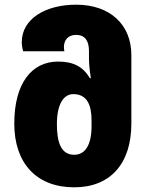

<svg xmlns="http://www.w3.org/2000/svg" viewBox="-20 -790 635 820"><path d="M297 10C453 10 541 -93 541 -262V-555C541 -684 451 -770 305 -770C175 -770 73 -710 73 -610C73 -598 75 -584 79 -571H255C254 -576 253 -582 253 -589C253 -618 270 -641 305 -641C342 -641 360 -617 360 -572V-544C360 -513 363 -490 368 -456H364C334 -506 293 -527 228 -527C115 -527 41 -434 41 -262C41 -94 135 10 297 10ZM297 -129C240 -129 223 -183 223 -260C223 -342 250 -388 293 -388C351 -388 371 -343 371 -276V-251C371 -173 345 -129 297 -129Z"/></svg>

Font: Noto Sans Georgian SemiCondensed Black
Style: Regular
Weight: 900
Width: 4
Designer: Monotype Design Team, Akaki Razmadze
Foundry: Google LLC
Version: Version 2.005